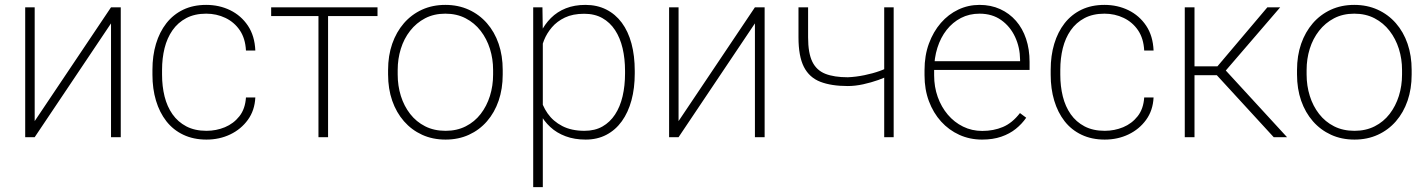

<svg xmlns="http://www.w3.org/2000/svg" viewBox="-20 -558 5806 781"><path d="M121.1 -65.4 431.6 -528.3H471.2V0H431.6V-462.9L121.1 0H82.5V-528.3H121.1Z M819.8 -25.9Q859.4 -25.9 894.8 -40.5Q930.2 -55.2 953.9 -85.2Q977.5 -115.2 980.5 -161.6H1018.6Q1016.1 -108.9 988.3 -70.6Q960.4 -32.2 916.5 -11.2Q872.6 9.8 819.8 9.8Q767.1 9.8 725.8 -9.8Q684.6 -29.3 656.7 -64.9Q628.9 -100.6 614.5 -148.7Q600.1 -196.8 600.1 -253.9V-274.4Q600.1 -331.5 614.5 -379.6Q628.9 -427.7 656.7 -463.4Q684.6 -499 725.3 -518.6Q766.1 -538.1 818.8 -538.1Q872.1 -538.1 916.5 -516.4Q960.9 -494.6 988.5 -453.4Q1016.1 -412.1 1018.6 -352.5H980.5Q978 -401.4 955.6 -434.6Q933.1 -467.8 897 -485.1Q860.8 -502.4 818.8 -502.4Q772 -502.4 737.8 -484.4Q703.6 -466.3 681.6 -434.8Q659.7 -403.3 649.4 -362.1Q639.2 -320.8 639.2 -274.4V-253.9Q639.2 -207 649.4 -165.8Q659.7 -124.5 681.6 -93.3Q703.6 -62 738 -43.9Q772.5 -25.9 819.8 -25.9Z M1314.5 -528.3V0H1275.4V-528.3ZM1515.6 -528.3V-492.7H1083V-528.3Z M1558.6 -254.9V-273.4Q1558.6 -331.5 1575.4 -379.9Q1592.3 -428.2 1623 -463.6Q1653.8 -499 1696.5 -518.6Q1739.3 -538.1 1791.5 -538.1Q1843.8 -538.1 1886.7 -518.6Q1929.7 -499 1960.7 -463.6Q1991.7 -428.2 2008.3 -379.9Q2024.9 -331.5 2024.9 -273.4V-254.9Q2024.9 -196.8 2008.3 -148.4Q1991.7 -100.1 1960.9 -64.7Q1930.2 -29.3 1887.5 -9.8Q1844.7 9.8 1792.5 9.8Q1739.7 9.8 1697 -9.8Q1654.3 -29.3 1623.3 -64.7Q1592.3 -100.1 1575.4 -148.4Q1558.6 -196.8 1558.6 -254.9ZM1597.7 -273.4V-254.9Q1597.7 -209 1610.6 -167.7Q1623.5 -126.5 1648.4 -94.5Q1673.3 -62.5 1709.5 -44.2Q1745.6 -25.9 1792.5 -25.9Q1838.4 -25.9 1874.5 -44.2Q1910.6 -62.5 1935.3 -94.5Q1960 -126.5 1972.9 -167.7Q1985.8 -209 1985.8 -254.9V-273.4Q1985.8 -318.4 1972.9 -359.4Q1960 -400.4 1935.1 -432.6Q1910.2 -464.8 1874 -483.6Q1837.9 -502.4 1791.5 -502.4Q1745.1 -502.4 1709.2 -483.6Q1673.3 -464.8 1648.2 -432.6Q1623 -400.4 1610.4 -359.4Q1597.7 -318.4 1597.7 -273.4Z M2188 -426.8V203.1H2148.9V-528.3H2186.5ZM2562 -269.5V-259.3Q2562 -199.2 2548.6 -149.9Q2535.2 -100.6 2509.5 -64.9Q2483.9 -29.3 2446.8 -9.8Q2409.7 9.8 2362.3 9.8Q2316.9 9.8 2280.8 -3.7Q2244.6 -17.1 2218.3 -41.5Q2191.9 -65.9 2175.8 -97.4Q2159.7 -128.9 2153.3 -165V-348.6Q2161.6 -390.1 2178.5 -424.6Q2195.3 -459 2220.9 -484.6Q2246.6 -510.3 2281.7 -524.2Q2316.9 -538.1 2361.3 -538.1Q2408.7 -538.1 2446 -519.3Q2483.4 -500.5 2509.3 -465.6Q2535.2 -430.7 2548.6 -381.1Q2562 -331.5 2562 -269.5ZM2522.5 -259.3V-269.5Q2522.5 -319.3 2512.5 -361.8Q2502.4 -404.3 2481.9 -435.5Q2461.4 -466.8 2430.2 -484.4Q2398.9 -502 2356.4 -502Q2310.1 -502 2277.8 -486.6Q2245.6 -471.2 2224.9 -446.8Q2204.1 -422.4 2192.9 -394.3Q2181.6 -366.2 2176.3 -341.3V-168Q2185.1 -128.9 2207.5 -96.7Q2230 -64.5 2267.3 -45.2Q2304.7 -25.9 2357.4 -25.9Q2399.9 -25.9 2430.7 -43.5Q2461.4 -61 2481.9 -92.3Q2502.4 -123.5 2512.5 -166.3Q2522.5 -209 2522.5 -259.3Z M2740.2 -65.4 3050.8 -528.3H3090.3V0H3050.8V-462.9L2740.2 0H2701.7V-528.3H2740.2Z M3615.2 -528.3V0H3576.7V-528.3ZM3602.1 -290V-254.4Q3582.5 -243.2 3553 -232.7Q3523.4 -222.2 3491 -215.1Q3458.5 -208 3428.7 -208Q3361.8 -208 3316.9 -225.3Q3272 -242.7 3250 -285.9Q3228 -329.1 3228 -406.2V-528.3H3267.1V-406.2Q3267.1 -342.3 3284.2 -307.1Q3301.3 -272 3337.2 -257.8Q3373 -243.7 3428.7 -243.7Q3461.9 -245.1 3496.3 -252.2Q3530.8 -259.3 3559.1 -269.5Q3587.4 -279.8 3602.1 -290Z M3974.6 9.8Q3924.8 9.8 3882.3 -9.5Q3839.8 -28.8 3808.1 -63.7Q3776.4 -98.6 3758.5 -146.5Q3740.7 -194.3 3740.7 -251.5V-272.9Q3740.7 -332 3758.5 -380.6Q3776.4 -429.2 3807.1 -464.6Q3837.9 -500 3878.2 -519Q3918.5 -538.1 3964.4 -538.1Q4010.7 -538.1 4048.3 -521Q4085.9 -503.9 4112.8 -473.1Q4139.6 -442.4 4153.8 -399.9Q4168 -357.4 4168 -306.2V-273.4H3765.1V-309.1H4129.4V-315.4Q4128.9 -365.2 4109.1 -407.7Q4089.4 -450.2 4052.7 -476.3Q4016.1 -502.4 3964.4 -502.4Q3922.9 -502.4 3888.9 -484.9Q3855 -467.3 3830.6 -436.3Q3806.2 -405.3 3793 -363.5Q3779.8 -321.8 3779.8 -272.9V-251.5Q3779.8 -204.6 3794.4 -163.6Q3809.1 -122.6 3835.4 -91.6Q3861.8 -60.5 3897.5 -43Q3933.1 -25.4 3975.6 -25.4Q4021.5 -25.4 4059.6 -41.5Q4097.7 -57.6 4128.9 -98.1L4154.3 -79.1Q4136.7 -53.7 4111.8 -33.7Q4086.9 -13.7 4053 -2Q4019 9.8 3974.6 9.8Z M4473.6 -25.9Q4513.2 -25.9 4548.6 -40.5Q4584 -55.2 4607.7 -85.2Q4631.3 -115.2 4634.3 -161.6H4672.4Q4669.9 -108.9 4642.1 -70.6Q4614.3 -32.2 4570.3 -11.2Q4526.4 9.8 4473.6 9.8Q4420.9 9.8 4379.6 -9.8Q4338.4 -29.3 4310.5 -64.9Q4282.7 -100.6 4268.3 -148.7Q4253.9 -196.8 4253.9 -253.9V-274.4Q4253.9 -331.5 4268.3 -379.6Q4282.7 -427.7 4310.5 -463.4Q4338.4 -499 4379.2 -518.6Q4419.9 -538.1 4472.7 -538.1Q4525.9 -538.1 4570.3 -516.4Q4614.7 -494.6 4642.3 -453.4Q4669.9 -412.1 4672.4 -352.5H4634.3Q4631.8 -401.4 4609.4 -434.6Q4586.9 -467.8 4550.8 -485.1Q4514.6 -502.4 4472.7 -502.4Q4425.8 -502.4 4391.6 -484.4Q4357.4 -466.3 4335.4 -434.8Q4313.5 -403.3 4303.2 -362.1Q4293 -320.8 4293 -274.4V-253.9Q4293 -207 4303.2 -165.8Q4313.5 -124.5 4335.4 -93.3Q4357.4 -62 4391.8 -43.9Q4426.3 -25.9 4473.6 -25.9Z M4838.9 -528.3V0H4799.3V-528.3ZM5187.5 -528.3 4949.7 -252H4824.2L4822.8 -288.1H4932.1L5135.3 -528.3ZM5161.1 0 4925.8 -256.3 4949.7 -289.1 5215.3 0Z M5255.9 -254.9V-273.4Q5255.9 -331.5 5272.7 -379.9Q5289.6 -428.2 5320.3 -463.6Q5351.1 -499 5393.8 -518.6Q5436.5 -538.1 5488.8 -538.1Q5541 -538.1 5584 -518.6Q5627 -499 5658 -463.6Q5689 -428.2 5705.6 -379.9Q5722.2 -331.5 5722.2 -273.4V-254.9Q5722.2 -196.8 5705.6 -148.4Q5689 -100.1 5658.2 -64.7Q5627.4 -29.3 5584.7 -9.8Q5542 9.8 5489.7 9.8Q5437 9.8 5394.3 -9.8Q5351.6 -29.3 5320.6 -64.7Q5289.6 -100.1 5272.7 -148.4Q5255.9 -196.8 5255.9 -254.9ZM5294.9 -273.4V-254.9Q5294.9 -209 5307.9 -167.7Q5320.8 -126.5 5345.7 -94.5Q5370.6 -62.5 5406.7 -44.2Q5442.9 -25.9 5489.7 -25.9Q5535.6 -25.9 5571.8 -44.2Q5607.9 -62.5 5632.6 -94.5Q5657.2 -126.5 5670.2 -167.7Q5683.1 -209 5683.1 -254.9V-273.4Q5683.1 -318.4 5670.2 -359.4Q5657.2 -400.4 5632.3 -432.6Q5607.4 -464.8 5571.3 -483.6Q5535.2 -502.4 5488.8 -502.4Q5442.4 -502.4 5406.5 -483.6Q5370.6 -464.8 5345.5 -432.6Q5320.3 -400.4 5307.6 -359.4Q5294.9 -318.4 5294.9 -273.4Z"/></svg>

Font: Roboto ExtraLight
Style: Regular
Weight: 250
Designer: Christian Robertson
Foundry: Google
Version: Version 3.009; 2024